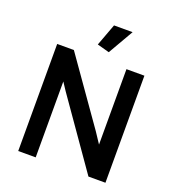

<svg xmlns="http://www.w3.org/2000/svg" viewBox="-158 -1023 1044 1146"><g transform="rotate(20 364.5 -450.0)"><path d="M199 0V-482L232 -432L534 0H642V-680H528V-201L483 -269L194 -680H88V0ZM394 -739 487 -900H369L317 -760Z"/></g></svg>

Font: Catamaran SemiBold
Style: Regular
Weight: 600
Designer: Pria Ravichandran
Version: Version 2.000